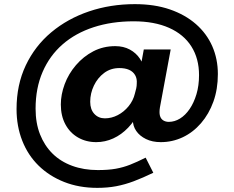

<svg xmlns="http://www.w3.org/2000/svg" viewBox="-20 -738 1133 928"><path d="M450 170Q362 170 290 141.5Q218 113 166.5 62.5Q115 12 87.5 -58Q60 -128 60 -211Q60 -328 104.5 -422Q149 -516 228 -582Q307 -648 410.5 -683Q514 -718 632 -718Q727 -718 801 -692.5Q875 -667 927 -621.5Q979 -576 1006 -514.5Q1033 -453 1033 -380Q1033 -307 1011.5 -247Q990 -187 951.5 -142.5Q913 -98 863 -74.5Q813 -51 757 -51Q716 -51 685.5 -66Q655 -81 638.5 -105Q622 -129 622 -159Q622 -175 624.5 -190.5Q627 -206 628 -222L654 -200Q632 -155 599.5 -121Q567 -87 527.5 -69Q488 -51 445 -51Q396 -51 357 -73.5Q318 -96 296 -137Q274 -178 274 -233Q274 -281 292.5 -331Q311 -381 347 -423Q383 -465 431 -490Q479 -515 537 -515Q577 -515 607.5 -498.5Q638 -482 656.5 -454Q675 -426 679 -389L647 -346L675 -499H805L753 -219Q749 -194 753 -179Q757 -164 768.5 -156.5Q780 -149 796 -149Q824 -149 850 -165Q876 -181 896.5 -211Q917 -241 929.5 -282.5Q942 -324 942 -375Q942 -455 905 -513.5Q868 -572 797 -603.5Q726 -635 626 -635Q520 -635 432.5 -606.5Q345 -578 282.5 -523.5Q220 -469 186 -390.5Q152 -312 152 -213Q152 -143 173.5 -88.5Q195 -34 234 4.5Q273 43 329 63.5Q385 84 453 84Q504 84 540 77.5Q576 71 609 58Q642 45 684 24L721 97Q669 122 626.5 138Q584 154 542 162Q500 170 450 170ZM487 -166Q519 -166 549 -181.5Q579 -197 601.5 -224.5Q624 -252 632 -286Q636 -299 638.5 -311Q641 -323 641 -334Q643 -358 633 -375Q623 -392 604 -400.5Q585 -409 557 -409Q515 -409 483.5 -385.5Q452 -362 434 -324.5Q416 -287 416 -246Q416 -209 436 -187.5Q456 -166 487 -166Z"/></svg>

Font: Lexend Exa SemiBold
Style: Regular
Weight: 600
Designer: Bonnie Shaver-Troup, Thomas Jockin
Foundry: Lexend
Version: Version 1.007